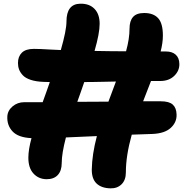

<svg xmlns="http://www.w3.org/2000/svg" viewBox="-20 -840 1044 1048"><path d="M232.9 138.2Q189.9 137.2 162.4 106.9Q134.8 76.7 134.8 21Q134.8 -23.4 151.9 -85.9Q79.6 -89.4 48.6 -122.6Q17.6 -155.8 20 -204.1Q21.5 -236.3 48.6 -259.3Q75.7 -282.2 112.8 -282.2H212.9Q219.7 -300.8 232.7 -337.2Q245.6 -373.5 252 -392.1Q246.1 -392.1 234.9 -392.6Q223.6 -393.1 217.8 -393.1Q176.3 -394.5 147.2 -404.3Q118.2 -414.1 104 -429.7Q89.8 -445.3 84 -461.2Q78.1 -477.1 78.1 -496.1Q78.1 -531.7 99.4 -552.5Q120.6 -573.2 165 -573.2Q183.6 -573.2 203.4 -572.3Q223.1 -571.3 253.9 -569.6Q284.7 -567.9 312 -566.9Q342.8 -674.3 342.8 -722.2Q342.8 -818.4 418 -819.8Q467.8 -820.8 495.8 -791.7Q523.9 -762.7 523.9 -710Q523.9 -658.2 496.1 -562Q591.8 -560.1 668 -560.1Q687 -628.4 687 -683.1Q687 -725.6 706.1 -747.3Q725.1 -769 767.1 -769Q817.4 -769 843.3 -740.7Q869.1 -712.4 869.1 -646Q869.1 -606.9 856.9 -559.1H884.8Q919.9 -559.1 939.2 -541.5Q958.5 -523.9 959 -491.2Q960 -454.1 931.2 -426Q902.3 -397.9 855 -397.9H804.2Q770 -310.5 761.2 -287.1H857.9Q903.3 -287.1 923.1 -269Q942.9 -251 943.8 -214.8Q945.3 -172.9 912.4 -142.3Q879.4 -111.8 813 -108.9Q737.3 -106.9 699.2 -105Q667 9.8 667 101.1Q667 142.6 643.6 165.8Q620.1 189 583 188Q533.7 187 507.1 161.6Q480.5 136.2 481 85Q482.4 2.9 508.8 -97.2Q424.3 -92.8 339.8 -89.8Q316.9 -2 316.9 49.8Q316.9 92.3 295.2 115.5Q273.4 138.7 232.9 138.2ZM439.9 -392.1Q433.6 -374 421.1 -338.1Q408.7 -302.2 401.9 -284.2Q429.7 -284.2 486.3 -284.7Q543 -285.2 571.8 -285.2Q592.8 -340.8 612.8 -395Q591.8 -394.5 556.9 -393.8Q522 -393.1 493.4 -392.6Q464.8 -392.1 439.9 -392.1Z"/></svg>

Font: Shantell Sans Normal
Style: Regular
Weight: 800
Designer: Stephen Nixon, Anya Danilova, Shantell Martin
Foundry: Arrow Type
Version: Version 1.006;[559af2be0]